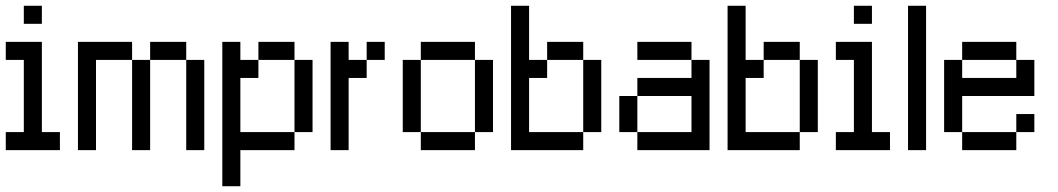

<svg xmlns="http://www.w3.org/2000/svg" viewBox="-20 -520 3665 665"><path d="M0 -312.5V-375H62.5V-312.5ZM62.5 -312.5V-375H125V-312.5ZM62.5 -250V-312.5H125V-250ZM62.5 -187.5V-250H125V-187.5ZM62.5 -125V-187.5H125V-125ZM62.5 -62.5V-125H125V-62.5ZM62.5 0V-62.5H125V0ZM0 0V-62.5H62.5V0ZM125 0V-62.5H187.5V0ZM62.5 -437.5V-500H125V-437.5Z M250 -312.5V-375H312.5V-312.5ZM250 -250V-312.5H312.5V-250ZM250 -187.5V-250H312.5V-187.5ZM250 -125V-187.5H312.5V-125ZM250 -62.5V-125H312.5V-62.5ZM250 0V-62.5H312.5V0ZM312.5 -312.5V-375H375V-312.5ZM437.5 -250V-312.5H500V-250ZM437.5 -187.5V-250H500V-187.5ZM437.5 -125V-187.5H500V-125ZM437.5 -62.5V-125H500V-62.5ZM437.5 0V-62.5H500V0ZM500 -312.5V-375H562.5V-312.5ZM562.5 -312.5V-375H625V-312.5ZM625 -250V-312.5H687.5V-250ZM625 -187.5V-250H687.5V-187.5ZM625 -125V-187.5H687.5V-125ZM625 -62.5V-125H687.5V-62.5ZM625 0V-62.5H687.5V0ZM375 -312.5V-375H437.5V-312.5Z M750 -312.5V-375H812.5V-312.5ZM750 -250V-312.5H812.5V-250ZM750 -187.5V-250H812.5V-187.5ZM750 -125V-187.5H812.5V-125ZM750 -62.5V-125H812.5V-62.5ZM750 0V-62.5H812.5V0ZM750 62.5V0H812.5V62.5ZM750 125V62.5H812.5V125ZM812.5 0V-62.5H875V0ZM875 0V-62.5H937.5V0ZM937.5 0V-62.5H1000V0ZM1000 -62.5V-125H1062.5V-62.5ZM1000 -125V-187.5H1062.5V-125ZM1000 -187.5V-250H1062.5V-187.5ZM1000 -250V-312.5H1062.5V-250ZM937.5 -312.5V-375H1000V-312.5ZM875 -312.5V-375H937.5V-312.5ZM812.5 -250V-312.5H875V-250Z M1250 -312.5V-375H1312.5V-312.5ZM1125 -250V-312.5H1187.5V-250ZM1125 0V-62.5H1187.5V0ZM1125 -187.5V-250H1187.5V-187.5ZM1125 -125V-187.5H1187.5V-125ZM1125 -62.5V-125H1187.5V-62.5ZM1187.5 -250V-312.5H1250V-250ZM1125 -312.5V-375H1187.5V-312.5Z M1437.5 -312.5V-375H1500V-312.5ZM1500 -312.5V-375H1562.5V-312.5ZM1562.5 -312.5V-375H1625V-312.5ZM1625 -250V-312.5H1687.5V-250ZM1625 -187.5V-250H1687.5V-187.5ZM1625 -125V-187.5H1687.5V-125ZM1625 -62.5V-125H1687.5V-62.5ZM1562.5 0V-62.5H1625V0ZM1500 0V-62.5H1562.5V0ZM1437.5 0V-62.5H1500V0ZM1375 -62.5V-125H1437.5V-62.5ZM1375 -125V-187.5H1437.5V-125ZM1375 -187.5V-250H1437.5V-187.5ZM1375 -250V-312.5H1437.5V-250Z M1750 -437.5V-500H1812.5V-437.5ZM1750 -375V-437.5H1812.5V-375ZM1750 -312.5V-375H1812.5V-312.5ZM1750 -250V-312.5H1812.5V-250ZM1750 -187.5V-250H1812.5V-187.5ZM1750 -125V-187.5H1812.5V-125ZM1750 -62.5V-125H1812.5V-62.5ZM1750 0V-62.5H1812.5V0ZM1812.5 0V-62.5H1875V0ZM1875 0V-62.5H1937.5V0ZM1937.5 0V-62.5H2000V0ZM2000 -62.5V-125H2062.5V-62.5ZM2000 -125V-187.5H2062.5V-125ZM2000 -187.5V-250H2062.5V-187.5ZM2000 -250V-312.5H2062.5V-250ZM1937.5 -312.5V-375H2000V-312.5ZM1875 -312.5V-375H1937.5V-312.5ZM1812.5 -250V-312.5H1875V-250Z M2187.5 -312.5V-375H2250V-312.5ZM2250 -312.5V-375H2312.5V-312.5ZM2312.5 -312.5V-375H2375V-312.5ZM2375 -250V-312.5H2437.5V-250ZM2375 -187.5V-250H2437.5V-187.5ZM2375 -125V-187.5H2437.5V-125ZM2375 -62.5V-125H2437.5V-62.5ZM2375 0V-62.5H2437.5V0ZM2312.5 0V-62.5H2375V0ZM2250 0V-62.5H2312.5V0ZM2187.5 0V-62.5H2250V0ZM2125 -62.5V-125H2187.5V-62.5ZM2125 -125V-187.5H2187.5V-125ZM2187.5 -187.5V-250H2250V-187.5ZM2250 -187.5V-250H2312.5V-187.5ZM2312.5 -187.5V-250H2375V-187.5Z M2500 -437.5V-500H2562.5V-437.5ZM2500 -375V-437.5H2562.5V-375ZM2500 -312.5V-375H2562.5V-312.5ZM2500 -250V-312.5H2562.5V-250ZM2500 -187.5V-250H2562.5V-187.5ZM2500 -125V-187.5H2562.5V-125ZM2500 -62.5V-125H2562.5V-62.5ZM2500 0V-62.5H2562.5V0ZM2562.5 0V-62.5H2625V0ZM2625 0V-62.5H2687.5V0ZM2687.5 0V-62.5H2750V0ZM2750 -62.5V-125H2812.5V-62.5ZM2750 -125V-187.5H2812.5V-125ZM2750 -187.5V-250H2812.5V-187.5ZM2750 -250V-312.5H2812.5V-250ZM2687.5 -312.5V-375H2750V-312.5ZM2625 -312.5V-375H2687.5V-312.5ZM2562.5 -250V-312.5H2625V-250Z M2875 -312.5V-375H2937.5V-312.5ZM2937.5 -312.5V-375H3000V-312.5ZM2937.5 -250V-312.5H3000V-250ZM2937.5 -187.5V-250H3000V-187.5ZM2937.5 -125V-187.5H3000V-125ZM2937.5 -62.5V-125H3000V-62.5ZM2937.5 0V-62.5H3000V0ZM2875 0V-62.5H2937.5V0ZM3000 0V-62.5H3062.5V0ZM2937.5 -437.5V-500H3000V-437.5Z M3125 -437.5V-500H3187.5V-437.5ZM3125 -375V-437.5H3187.5V-375ZM3125 -312.5V-375H3187.5V-312.5ZM3125 -250V-312.5H3187.5V-250ZM3125 -187.5V-250H3187.5V-187.5ZM3125 -125V-187.5H3187.5V-125ZM3125 -62.5V-125H3187.5V-62.5ZM3125 0V-62.5H3187.5V0Z M3312.5 -312.5V-375H3375V-312.5ZM3375 -312.5V-375H3437.5V-312.5ZM3437.5 -312.5V-375H3500V-312.5ZM3500 -250V-312.5H3562.5V-250ZM3500 -187.5V-250H3562.5V-187.5ZM3437.5 -187.5V-250H3500V-187.5ZM3375 -187.5V-250H3437.5V-187.5ZM3312.5 -187.5V-250H3375V-187.5ZM3250 -250V-312.5H3312.5V-250ZM3250 -187.5V-250H3312.5V-187.5ZM3250 -125V-187.5H3312.5V-125ZM3250 -62.5V-125H3312.5V-62.5ZM3312.5 0V-62.5H3375V0ZM3375 0V-62.5H3437.5V0ZM3437.5 0V-62.5H3500V0ZM3500 -62.5V-125H3562.5V-62.5Z"/></svg>

Font: AprilSans
Style: Regular
Weight: 400
Designer: typesprite
Version: Version 1.001;PS 001.001;hotconv 1.0.88;makeotf.lib2.5.64775